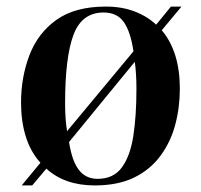

<svg xmlns="http://www.w3.org/2000/svg" viewBox="-20 -550 611 584"><path d="M46 14 103 -55Q73 -88 58.5 -134.5Q44 -181 44 -238Q44 -315 69.5 -382Q95 -449 151.5 -489.5Q208 -530 302 -530Q350 -530 388.5 -515.5Q427 -501 455 -475L500 -530H532L472 -458Q527 -393 527 -280Q527 -223 513 -170.5Q499 -118 468 -76Q437 -34 388 -10Q339 14 268 14Q177 14 121 -37L78 14ZM184 -151 386 -394Q377 -454 356.5 -483Q336 -512 295 -512Q229 -512 203.5 -444Q178 -376 178 -236Q178 -211 179.5 -190Q181 -169 184 -151ZM277 -6Q325 -6 350.5 -40.5Q376 -75 385.5 -136.5Q395 -198 395 -280Q395 -326 390 -362L190 -118Q199 -60 220 -33Q241 -6 277 -6Z"/></svg>

Font: Literata 72pt SemiBold
Style: Italic
Weight: 600
Italic angle: -2°
Designer: Latin by Veronika Burian and Jose Scaglione. Greek by Irene Vlachou. Cyrillic by Vera Evstafieva
Foundry: TypeTogether
Version: Version 3.002